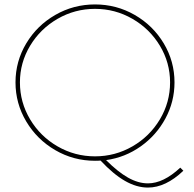

<svg xmlns="http://www.w3.org/2000/svg" viewBox="-20 -723 875 867"><path d="M808 48Q728 124 648 124Q597 124 544.5 94Q492 64 434 2Q426 3 409 3Q312 3 229.5 -45Q147 -93 98.5 -174.5Q50 -256 50 -351Q50 -446 98.5 -527Q147 -608 229.5 -655.5Q312 -703 409 -703Q506 -703 588.5 -655.5Q671 -608 719.5 -527Q768 -446 768 -351Q768 -264 727 -188Q686 -112 615.5 -62Q545 -12 459 0Q512 53 558 79Q604 105 648 105Q718 105 794 34ZM409 -17Q500 -17 578 -62Q656 -107 702 -184Q748 -261 748 -351Q748 -440 702 -516.5Q656 -593 578 -638Q500 -683 409 -683Q318 -683 240 -638Q162 -593 116 -516.5Q70 -440 70 -351Q70 -261 116 -184Q162 -107 240 -62Q318 -17 409 -17Z"/></svg>

Font: Montserrat-Arabic Thin
Style: Regular
Weight: 250
Designer: Mohamed Gaber
Foundry: Kief Type Foundry
Version: Version 5.008